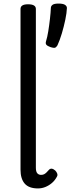

<svg xmlns="http://www.w3.org/2000/svg" viewBox="-20 -1039 395 1076"><path d="M193 17Q142 17 118.5 -10Q95 -37 95 -88V-989Q95 -1002 105.5 -1008.5Q116 -1015 137 -1015Q159 -1015 170 -1008.5Q181 -1002 181 -989V-99Q181 -77 189 -68Q197 -59 210 -59Q220 -59 227 -62.5Q234 -66 241 -73Q248 -80 255 -88Q262 -95 271 -93.5Q280 -92 290 -83Q297 -76 300.5 -66.5Q304 -57 299 -49Q288 -28 271 -13.5Q254 1 234 9Q214 17 193 17ZM263 -775Q246 -781 240 -788Q234 -795 238 -808Q245 -830 250.5 -864Q256 -898 260 -933.5Q264 -969 265 -994Q265 -1005 274.5 -1012Q284 -1019 308 -1019Q333 -1019 344 -1012Q355 -1005 355 -994Q354 -967 346 -928.5Q338 -890 326.5 -851.5Q315 -813 302 -785Q298 -778 291.5 -773Q285 -768 263 -775Z"/></svg>

Font: Playwrite NG Modern
Style: Regular
Weight: 400
Designer: Veronika Burian, José Scaglione
Foundry: TypeTogether
Version: Version 1.002